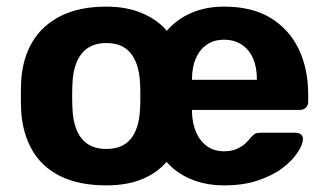

<svg xmlns="http://www.w3.org/2000/svg" viewBox="-20 -550 987 580"><path d="M301 10Q219 10 163 -17.5Q107 -45 77.5 -96Q48 -147 44 -215Q43 -235 43 -260.5Q43 -286 44 -305Q48 -374 78.5 -424.5Q109 -475 165 -502.5Q221 -530 301 -530Q362 -530 408.5 -510.5Q455 -491 484 -457Q514 -492 558 -511Q602 -530 657 -530Q742 -530 798 -495.5Q854 -461 882.5 -401.5Q911 -342 911 -265V-242Q911 -232 904 -225Q897 -218 886 -218H560V-210Q561 -178 572 -151.5Q583 -125 604.5 -109Q626 -93 657 -93Q679 -93 695 -100Q711 -107 721.5 -117Q732 -127 737 -134Q746 -144 751.5 -146.5Q757 -149 769 -149H873Q883 -149 889.5 -143.5Q896 -138 895 -128Q894 -112 878.5 -88.5Q863 -65 833.5 -42.5Q804 -20 759.5 -5Q715 10 658 10Q602 10 557.5 -8.5Q513 -27 483 -61Q454 -27 408.5 -8.5Q363 10 301 10ZM301 -100Q350 -100 375 -130.5Q400 -161 403 -220Q404 -235 404 -260Q404 -285 403 -300Q400 -358 375 -389Q350 -420 301 -420Q253 -420 227.5 -389Q202 -358 199 -300Q198 -285 198 -260Q198 -235 199 -220Q202 -161 227.5 -130.5Q253 -100 301 -100ZM560 -309H756V-311Q756 -347 744.5 -373.5Q733 -400 710.5 -415Q688 -430 657 -430Q626 -430 604.5 -415Q583 -400 571.5 -373.5Q560 -347 560 -311Z"/></svg>

Font: Rubik Light SemiBold
Style: Regular
Weight: 600
Version: Version 2.300;gftools[0.9.30]